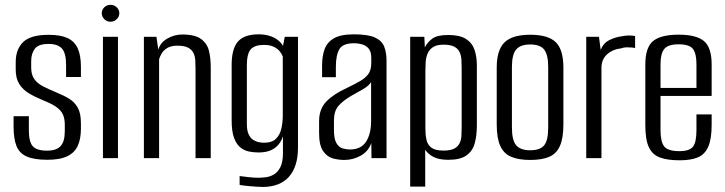

<svg xmlns="http://www.w3.org/2000/svg" viewBox="-20 -645 2958 783"><path d="M172.9 6.6Q119.3 6.6 89.1 -6.7Q59 -19.9 47.2 -49.7Q35.4 -79.5 35.4 -127.9V-171.2H97.7V-113.6Q97.7 -66.5 113.8 -48.5Q130 -30.6 172.3 -30.6Q209.4 -30.6 226.8 -48.9Q244.2 -67.2 244.2 -109.5V-137.7Q244.2 -160.6 236.9 -177.4Q229.6 -194.3 210.2 -208.3Q190.9 -222.2 156.2 -235.8Q123.5 -249.1 98.3 -264.2Q73.1 -279.3 58.6 -302.3Q44.1 -325.3 44.1 -361.3V-391.5Q44.1 -444 74.5 -473.5Q104.8 -503 178.1 -503Q226.1 -503 254.8 -490.1Q283.5 -477.1 296.8 -448.2Q310 -419.4 310 -372.9V-331H249.5V-379.2Q249.5 -429.1 232.2 -447.5Q215 -465.9 178.4 -465.9Q136.3 -465.9 121.8 -445.9Q107.2 -425.9 107.2 -396.4V-369.2Q107.2 -340.8 119.6 -322.9Q132 -305 155.1 -293.1Q178.2 -281.2 210.5 -267.8Q239.5 -256.2 261.8 -242.5Q284.2 -228.8 297.1 -205.9Q310 -182.9 310 -142.5V-120.1Q310 -79.6 297.5 -51.2Q284.9 -22.9 255 -8.1Q225.1 6.6 172.9 6.6Z M399.8 0V-495H461.1V0ZM430.5 -556.4Q415.9 -556.4 405.5 -566.6Q395 -576.9 395 -591.1Q395 -605.5 405.5 -615.4Q415.9 -625.3 430.5 -625.3Q445.3 -625.3 455.9 -615.4Q466.6 -605.5 466.6 -591.2Q466.6 -576.9 455.9 -566.6Q445.3 -556.4 430.5 -556.4Z M566.8 0V-495H617.9L625.6 -442.3Q633.9 -471.8 662.8 -488.1Q691.7 -504.3 723 -504.3Q775.6 -504.3 800.3 -485.7Q825 -467.2 832.2 -437.5Q839.4 -407.7 839.4 -372.6V0H777.4V-364.4Q777.4 -382.1 776.4 -398.9Q775.4 -415.6 768.8 -429.1Q762.2 -442.6 747.1 -450.6Q732 -458.7 703.5 -458.7Q678 -458.7 662.3 -449.3Q646.7 -439.9 639.5 -427.3Q632.2 -414.7 628.8 -403.7V0Z M1051.1 117.4Q1039.8 117.4 1024.7 116.3Q1009.6 115.2 995.4 113.9Q981.1 112.6 970.7 111.3Q960.2 110 957.2 109V72.9Q969.4 74.4 991.8 77.2Q1014.3 79.9 1032.3 79.9Q1046 79.9 1063.1 77.9Q1080.3 76 1096.4 66.8Q1112.6 57.6 1123.3 36.9Q1133.9 16.2 1133.9 -21V-89Q1127.7 -69.9 1115.2 -54.8Q1102.6 -39.8 1082.8 -31.5Q1062.9 -23.2 1034.5 -23.2Q1015.3 -23.2 995.8 -27Q976.3 -30.8 960.4 -43.4Q944.5 -56.1 934.6 -82.5Q924.7 -109 924.7 -154V-380.8Q924.7 -446.5 950.6 -475.8Q976.5 -505 1034.6 -505Q1061.1 -505 1082.4 -497.8Q1103.8 -490.6 1119 -476.8Q1134.2 -463 1141.6 -442.1L1131.2 -442.4L1141.3 -495H1195.2V-42Q1195.2 -3.3 1185.6 26.5Q1176.1 56.3 1158 76.4Q1139.9 96.5 1112.9 107Q1085.8 117.4 1051.1 117.4ZM1056.3 -62.9Q1089.1 -62.9 1105.6 -79.3Q1122 -95.7 1127.6 -121.2Q1133.2 -146.7 1133.2 -172.7V-414.7Q1129.7 -424.2 1121.3 -435Q1112.9 -445.9 1097.5 -453.8Q1082 -461.8 1055.6 -461.8Q1018.7 -461.8 1002.7 -443.9Q986.7 -426 986.7 -378.4V-139.5Q986.7 -112.7 994.1 -97.1Q1001.5 -81.4 1012.9 -74.4Q1024.3 -67.3 1036.2 -65.1Q1048.1 -62.9 1056.3 -62.9Z M1383.6 7.3Q1360.6 7.3 1337.2 0.9Q1313.8 -5.6 1297.6 -29.1Q1281.3 -52.6 1281.3 -102.5V-150.8Q1281.3 -201.2 1311.5 -231.7Q1341.6 -262.2 1394.9 -286.4Q1428.9 -302.8 1450.7 -315.7Q1472.4 -328.5 1483.3 -344.9Q1494.1 -361.4 1494.1 -387.8V-409.1Q1494.1 -433.5 1484.1 -446.1Q1474 -458.7 1457.7 -463.7Q1441.4 -468.6 1423 -468.6Q1378.1 -468.6 1363.9 -444.3Q1349.7 -420.1 1349.7 -372.3V-330.3H1293.5V-378Q1293.5 -415 1303.4 -443.5Q1313.3 -472 1341.3 -488.5Q1369.2 -505 1423 -505Q1480.3 -505 1508.7 -492.2Q1537.1 -479.3 1546.7 -455.2Q1556.3 -431.2 1556.3 -398.1V0H1495L1494.3 -61.8Q1482.2 -27.6 1451 -10.1Q1419.9 7.3 1383.6 7.3ZM1406.6 -35.3Q1452.1 -35.3 1472.7 -67Q1493.4 -98.6 1493.4 -152.1V-310.1Q1482.9 -294 1459.8 -280.9Q1436.8 -267.7 1413.3 -254.6Q1379.2 -234.8 1360.6 -213.6Q1341.9 -192.3 1341.9 -154.4V-115.5Q1341.9 -78.7 1351.8 -61.7Q1361.7 -44.6 1377 -40Q1392.2 -35.3 1406.6 -35.3Z M1652.8 116V-495H1710.5L1712.6 -451.5Q1722.4 -471.9 1742.4 -487.1Q1762.5 -502.3 1808 -502.3Q1855.1 -502.3 1880.2 -486.2Q1905.4 -470.2 1915 -442.3Q1924.7 -414.4 1924.7 -377.5V-133.3Q1924.7 -91.6 1915.8 -59.9Q1906.8 -28.3 1881.8 -10.8Q1856.8 6.7 1808.3 6.7Q1770 6.7 1747.4 -5.2Q1724.8 -17.2 1714.1 -34.6V116ZM1788.7 -30.9Q1817 -30.9 1832.1 -38.8Q1847.2 -46.7 1853.9 -60.2Q1860.7 -73.6 1861.7 -90.5Q1862.7 -107.4 1862.7 -125.7V-367.3Q1862.7 -385.6 1861.7 -402.5Q1860.7 -419.4 1853.9 -433.2Q1847.2 -447 1832.1 -454.9Q1817 -462.8 1788.7 -462.8Q1760.8 -462.8 1745.7 -452.7Q1730.6 -442.6 1723.8 -426.4Q1717.1 -410.3 1715.9 -391.3Q1714.8 -372.2 1714.8 -355.2V-119.3Q1714.8 -94.7 1719.3 -74.6Q1723.8 -54.4 1739.5 -42.6Q1755.3 -30.9 1788.7 -30.9Z M2142.3 7.3Q2095.7 7.3 2065.3 -5.3Q2034.8 -17.8 2020.2 -49.8Q2005.7 -81.7 2005.7 -138V-369.4Q2005.7 -441.2 2037.5 -472.2Q2069.3 -503.3 2142.3 -503.3Q2215.4 -503.3 2246.5 -472.9Q2277.6 -442.6 2277.6 -369.4V-138.2Q2277.6 -82.5 2263.7 -50.5Q2249.8 -18.6 2220.1 -5.6Q2190.3 7.3 2142.3 7.3ZM2142.3 -32.2Q2182.4 -32.2 2199 -52.2Q2215.6 -72.2 2215.6 -124.8V-371.6Q2215.6 -420.7 2199.7 -442.1Q2183.8 -463.6 2142.3 -463.6Q2102.6 -463.6 2085.1 -443.2Q2067.7 -422.8 2067.7 -371.6V-124.8Q2067.7 -72.9 2085.1 -52.5Q2102.6 -32.2 2142.3 -32.2Z M2370.8 0V-495H2422.6L2429.6 -441.7Q2440.9 -469.7 2465.8 -481.9Q2490.8 -494.1 2516.1 -497.1Q2544.2 -502.9 2570 -498.1V-448.9Q2565.7 -450.3 2556 -451.3Q2546.3 -452.2 2534.7 -452Q2523.2 -451.8 2513.5 -447.9Q2478.7 -444.1 2455.7 -423.4Q2432.8 -402.7 2432.8 -368V0Z M2751.9 8.7Q2701.7 8.7 2670.9 -2.8Q2640.1 -14.3 2625.9 -45.2Q2611.7 -76 2611.7 -135.1V-381.5Q2611.7 -451.8 2643.5 -477.7Q2675.3 -503.6 2747.6 -503.6Q2819.2 -503.6 2850.7 -477.7Q2882.2 -451.8 2882.2 -381.5V-253.7H2673.7V-114.1Q2673.7 -66.5 2689 -47.5Q2704.3 -28.6 2750.5 -28.6Q2791.9 -28.6 2806.1 -46.8Q2820.2 -65.1 2820.2 -114.1V-178.5H2882.2V-136.1Q2882.2 -78.2 2868.3 -46.6Q2854.4 -15 2825.7 -3.1Q2797.1 8.7 2751.9 8.7ZM2673.7 -286.5H2820.2V-383.7Q2820.2 -426.3 2806.1 -445.3Q2791.9 -464.3 2747.6 -464.3Q2704.3 -464.3 2689 -445.3Q2673.7 -426.3 2673.7 -383.7Z"/></svg>

Font: Alumni Sans Thin
Style: Regular
Weight: 100
Designer: Robert E. Leuschke
Foundry: Robert E. Leuschke
Version: Version 1.018